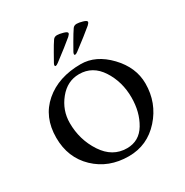

<svg xmlns="http://www.w3.org/2000/svg" viewBox="-186 -965 1086 1127"><g transform="rotate(-30 356.5 -401.5)"><path d="M253 -668Q253 -675 258 -683Q263 -692 287.5 -735.5Q312 -779 328 -802Q337 -815 355 -815Q370 -815 395 -808Q420 -801 420 -792Q420 -785 407 -773Q362 -735 277 -671Q265 -662 259 -662Q253 -662 253 -668ZM385 -668Q385 -675 390 -683Q392 -687 418.5 -733Q445 -779 461 -802Q470 -815 488 -815Q503 -815 527.5 -808Q552 -801 552 -792Q552 -785 539 -773Q494 -735 409 -671Q397 -662 391 -662Q385 -662 385 -668ZM162 -330Q162 -217 222 -125.5Q282 -34 380 -34Q463 -34 507 -107.5Q551 -181 551 -280Q551 -386 497.5 -469Q444 -552 352 -552Q272 -552 217 -484Q162 -416 162 -330ZM390 -598Q492 -598 577.5 -508.5Q663 -419 663 -310Q663 -179 577.5 -83.5Q492 12 366 12Q230 12 140 -74Q50 -160 50 -295Q50 -435 144.5 -516.5Q239 -598 390 -598Z"/></g></svg>

Font: EB Garamond 08
Style: Regular
Weight: 400
Version: Version 0.016 ; ttfautohint (v1.5)